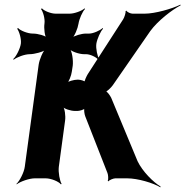

<svg xmlns="http://www.w3.org/2000/svg" viewBox="-20 -770 800 829"><path d="M348 -268 444 -23C447 -16 449 5 445 11L448 13C452 7 470 0 478 0H529C575 0 642 20 673 39V35C642 17 595 -30 574 -74L460 -348C455 -358 442 -377 434 -377L433 -373C441 -373 460 -392 467 -402L629 -636C661 -680 723 -728 760 -747L759 -750C723 -732 649 -711 605 -711H552C544 -711 528 -718 526 -724L522 -722C524 -716 517 -695 512 -687L359 -450C354 -442 343 -419 345 -413L349 -415C347 -421 326 -426 318 -426H314C300 -426 274 -419 265 -411L268 -408C277 -416 288 -444 290 -460L294 -486C297 -510 291 -550 280 -562L278 -560C288 -547 323 -536 343 -536H352C369 -536 397 -523 404 -512L408 -515C401 -526 393 -560 396 -581C399 -601 414 -635 425 -646L423 -649C412 -638 382 -625 365 -625H350C333 -625 300 -616 287 -605L289 -602C302 -613 316 -648 319 -668C322 -688 336 -720 347 -731L345 -734C334 -723 301 -711 281 -711H220C200 -711 170 -723 161 -734L157 -731C166 -720 175 -688 172 -668C169 -648 173 -613 182 -602L186 -605C177 -616 143 -625 123 -625H121C100 -625 67 -638 58 -649L54 -646C63 -635 73 -601 70 -581C67 -560 50 -526 37 -515L39 -512C52 -523 87 -536 108 -536C129 -536 167 -546 180 -557L178 -560C165 -549 150 -512 147 -491L87 -50C84 -26 65 11 51 24L52 26C67 14 106 0 130 0H177C201 0 234 14 243 26L246 24C238 11 231 -26 234 -50L261 -249C264 -269 260 -303 250 -313L248 -311C256 -300 286 -291 303 -291H315C323 -291 342 -296 346 -302L345 -304C341 -298 345 -275 348 -268Z"/></svg>

Font: Asimov
Style: EdgeNarIt
Weight: 500
Designer: Google
Version: Version 2.000980: 2014